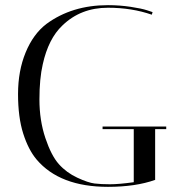

<svg xmlns="http://www.w3.org/2000/svg" viewBox="-20 -721 689 745"><path d="M399 4Q212 4 122 -102Q90 -140 70 -203Q50 -266 50 -356Q50 -446 79.5 -517.5Q109 -589 160 -628Q259 -701 399 -701Q444 -701 487 -694.5Q530 -688 551 -681L572 -674L569 -664Q491 -691 399 -691Q293 -691 222 -622Q168 -571 146 -472Q133 -416 133 -335Q133 -254 156 -185.5Q179 -117 208.5 -84Q238 -51 280 -31.5Q322 -12 347 -9Q372 -6 406.5 -6Q441 -6 499 -14V-220H378V-230H625V-220H582V-23Q506 4 399 4Z"/></svg>

Font: Italiana
Style: Regular
Weight: 400
Designer: Santiago Orozco
Foundry: Santiago Orozco
Version: Version 001.001